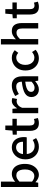

<svg xmlns="http://www.w3.org/2000/svg" viewBox="1606 -2442 851 4102"><g transform="rotate(-90 2031.0 -391.5)"><path d="M343 14Q306 14 266 -5Q226 -24 192 -57H188L178 0H87V-797H202V-586L198 -492Q234 -524 276.5 -544Q319 -564 362 -564Q432 -564 480.5 -529.5Q529 -495 554.5 -432Q580 -369 580 -284Q580 -190 546.5 -123Q513 -56 459 -21Q405 14 343 14ZM321 -83Q361 -83 392.5 -106Q424 -129 442.5 -173.5Q461 -218 461 -282Q461 -340 447.5 -381.5Q434 -423 406 -445.5Q378 -468 332 -468Q300 -468 268 -451.5Q236 -435 202 -401V-132Q233 -105 264.5 -94Q296 -83 321 -83Z M946 14Q871 14 810 -20.5Q749 -55 713 -119.5Q677 -184 677 -275Q677 -342 698 -395.5Q719 -449 755 -486.5Q791 -524 836 -544Q881 -564 928 -564Q1001 -564 1051 -531.5Q1101 -499 1127 -440.5Q1153 -382 1153 -304Q1153 -287 1151.5 -271.5Q1150 -256 1147 -245H790Q795 -193 817.5 -155.5Q840 -118 876.5 -97.5Q913 -77 960 -77Q997 -77 1029 -88Q1061 -99 1091 -118L1131 -45Q1093 -20 1046.5 -3Q1000 14 946 14ZM789 -325H1053Q1053 -395 1021.5 -434Q990 -473 930 -473Q896 -473 866 -456Q836 -439 815.5 -406Q795 -373 789 -325Z M1452 14Q1390 14 1353.5 -10.5Q1317 -35 1301 -78.5Q1285 -122 1285 -180V-458H1205V-544L1291 -551L1304 -703H1400V-551H1543V-458H1400V-179Q1400 -130 1419 -104.5Q1438 -79 1481 -79Q1495 -79 1511 -83Q1527 -87 1539 -92L1560 -7Q1538 0 1510.5 7Q1483 14 1452 14Z M1663 0V-551H1757L1767 -452H1769Q1799 -505 1840 -534.5Q1881 -564 1926 -564Q1946 -564 1960 -561Q1974 -558 1987 -553L1967 -452Q1952 -457 1940 -459Q1928 -461 1911 -461Q1878 -461 1841 -434.5Q1804 -408 1778 -342V0Z M2170 14Q2123 14 2086.5 -6Q2050 -26 2029 -62Q2008 -98 2008 -146Q2008 -235 2086.5 -283.5Q2165 -332 2337 -351Q2336 -383 2327 -410Q2318 -437 2295.5 -453.5Q2273 -470 2232 -470Q2189 -470 2149 -453Q2109 -436 2073 -414L2030 -492Q2059 -510 2094 -526.5Q2129 -543 2169 -553.5Q2209 -564 2252 -564Q2321 -564 2365 -536.5Q2409 -509 2430.5 -457Q2452 -405 2452 -331V0H2358L2349 -63H2345Q2308 -31 2264 -8.5Q2220 14 2170 14ZM2205 -78Q2241 -78 2272 -94.5Q2303 -111 2337 -143V-277Q2256 -268 2208 -250.5Q2160 -233 2139.5 -209.5Q2119 -186 2119 -155Q2119 -114 2144 -96Q2169 -78 2205 -78Z M2839 14Q2764 14 2705 -20.5Q2646 -55 2611 -119.5Q2576 -184 2576 -275Q2576 -367 2614 -431.5Q2652 -496 2714 -530Q2776 -564 2848 -564Q2901 -564 2940 -546Q2979 -528 3009 -501L2952 -426Q2930 -446 2906 -457.5Q2882 -469 2854 -469Q2808 -469 2772 -444.5Q2736 -420 2715.5 -376.5Q2695 -333 2695 -275Q2695 -217 2715 -173.5Q2735 -130 2770 -106Q2805 -82 2850 -82Q2885 -82 2915 -96.5Q2945 -111 2970 -132L3018 -55Q2980 -21 2933 -3.5Q2886 14 2839 14Z M3132 0V-797H3247V-586L3242 -477Q3278 -513 3321 -538.5Q3364 -564 3420 -564Q3508 -564 3548.5 -507.5Q3589 -451 3589 -346V0H3474V-332Q3474 -403 3452 -433.5Q3430 -464 3381 -464Q3343 -464 3313.5 -445.5Q3284 -427 3247 -390V0Z M3938 14Q3876 14 3839.5 -10.5Q3803 -35 3787 -78.5Q3771 -122 3771 -180V-458H3691V-544L3777 -551L3790 -703H3886V-551H4029V-458H3886V-179Q3886 -130 3905 -104.5Q3924 -79 3967 -79Q3981 -79 3997 -83Q4013 -87 4025 -92L4046 -7Q4024 0 3996.5 7Q3969 14 3938 14Z"/></g></svg>

Font: Noto Sans TC Thin Medium
Style: Regular
Weight: 500
Version: Version 2.004-H2;hotconv 1.0.118;makeotfexe 2.5.65603